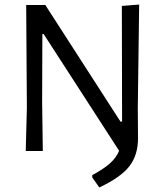

<svg xmlns="http://www.w3.org/2000/svg" viewBox="-20 -663 723 843"><path d="M585 -188 586 -56Q586 18 548 67Q510 116 416 160L385 116V106Q435 79 463 54Q491 29 503 -1L172 -513H166L165 -211L168 0H93L98 -190L95 -641H179L509 -129H516L515 -637L591 -643Z"/></svg>

Font: Alegreya Sans
Style: Regular
Weight: 400
Designer: Juan Pablo del Peral
Foundry: Huerta Tipografica
Version: Version 2.008; ttfautohint (v1.6)